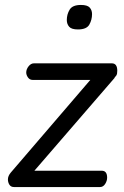

<svg xmlns="http://www.w3.org/2000/svg" viewBox="-20 -749 501 776"><path d="M37 7Q24 7 18 -2.5Q12 -12 12 -24Q12 -38 24 -52L345 -426H112Q100 -426 93 -436Q86 -446 86 -456Q86 -469 95.5 -481Q105 -493 117 -493H432Q454 -493 454 -463Q454 -457 453 -451Q452 -445 447 -440L444 -437Q444 -436 443.5 -435.5Q443 -435 443 -434L119 -59H391Q413 -59 413 -31Q413 -18 405 -5.5Q397 7 384 7ZM295 -630Q269 -630 259.5 -641Q250 -652 250 -668Q250 -691 261.5 -710Q273 -729 307 -729Q333 -729 342.5 -718.5Q352 -708 352 -692Q352 -669 341 -649.5Q330 -630 295 -630Z"/></svg>

Font: Kite One
Style: Regular
Weight: 400
Designer: Eduardo Rodriguez Tunni
Foundry: Eduardo Rodriguez Tunni
Version: Version 1.002; ttfautohint (v1.8.4.7-5d5b);gftools[0.9.23]